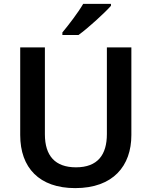

<svg xmlns="http://www.w3.org/2000/svg" viewBox="-20 -958 780 988"><path d="M551 -928V-938H408C382 -893 332 -828 301 -791V-778H384C433 -813 518 -891 551 -928ZM656 -263V-714H530V-268C530 -162 483 -97 371 -97C264 -97 211 -156 211 -267V-714H84V-263C84 -95 182 10 367 10C562 10 656 -104 656 -263Z"/></svg>

Font: Noto Sans Syriac SemiBold
Style: Regular
Weight: 600
Designer: Patrick Giasson and the Monotype Design Team
Foundry: Monotype Imaging Inc.
Version: Version 3.000